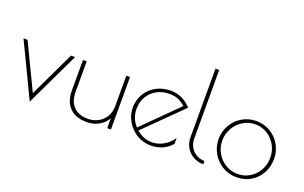

<svg xmlns="http://www.w3.org/2000/svg" viewBox="-88 -1142 2452 1550"><g transform="rotate(20 1138.0 -367.0)"><path d="M448 -450 227 13 5 -450H40L227 -60L413 -450Z M516 -188V-450H548V-188Q548 -106 591.5 -61.5Q635 -17 714 -17Q762 -17 802 -38.5Q842 -60 865 -99Q888 -138 888 -188V-450H920V0H888V-84Q865 -42 819 -15.5Q773 11 714 11Q619 11 567.5 -41Q516 -93 516 -188Z M1442 -117V-66Q1405 -25 1361 -6.5Q1317 12 1261 12Q1199 12 1144.5 -21Q1090 -54 1057.5 -109Q1025 -164 1025 -226Q1025 -293 1057 -346.5Q1089 -400 1144.5 -430Q1200 -460 1268 -460Q1372 -460 1445 -378L1131 -68Q1164 -41 1195 -28.5Q1226 -16 1265 -16Q1317 -16 1364 -43Q1411 -70 1442 -117ZM1112 -87 1405 -378Q1372 -407 1341 -419.5Q1310 -432 1267 -432Q1206 -432 1158.5 -405.5Q1111 -379 1084 -333Q1057 -287 1057 -229Q1057 -146 1112 -87Z M1545 -160V-750H1577V-160Q1577 -120 1595.5 -88Q1614 -56 1646 -37.5Q1678 -19 1716 -19V9Q1669 9 1630 -12.5Q1591 -34 1568 -73Q1545 -112 1545 -160Z M1763 -227Q1763 -291 1794.5 -346Q1826 -401 1880.5 -433.5Q1935 -466 2002 -466Q2068 -466 2122.5 -433.5Q2177 -401 2208 -346Q2239 -291 2239 -227Q2239 -160 2209 -104.5Q2179 -49 2125.5 -16.5Q2072 16 2003 16Q1935 16 1880 -17.5Q1825 -51 1794 -106.5Q1763 -162 1763 -227ZM2207 -225Q2207 -282 2180 -331Q2153 -380 2106 -409Q2059 -438 2002 -438Q1945 -438 1897.5 -408.5Q1850 -379 1822.5 -330Q1795 -281 1795 -224Q1795 -167 1822.5 -118.5Q1850 -70 1897.5 -41Q1945 -12 2003 -12Q2060 -12 2107 -41Q2154 -70 2180.5 -118.5Q2207 -167 2207 -225Z"/></g></svg>

Font: Poiret One
Style: Regular
Weight: 400
Designer: Denis Masharov (denis.masharov@gmail.com), Cyreal (Charset Expansion)
Foundry: Denis Masharov
Version: Version 1.101